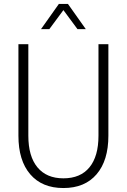

<svg xmlns="http://www.w3.org/2000/svg" viewBox="-20 -933 640 969"><path d="M300 16Q192 16 132.5 -53.5Q73 -123 73 -248V-710H123V-248Q123 -144 169 -88.5Q215 -33 300 -33Q386 -33 431.5 -88.5Q477 -144 477 -248V-710H527V-248Q527 -123 467.5 -53.5Q408 16 300 16ZM187 -786 277 -913H323L413 -786H371L300 -882L229 -786Z"/></svg>

Font: Geist Mono UltraLight
Style: Regular
Weight: 200
Monospace: yes
Designer: Basement.studio, Andrés Briganti, Mateo Zaragoza
Foundry: Basement.studio, Vercel, Andrés Briganti, Guido Ferreyra, Mateo Zaragoza
Version: Version 1.400; ttfautohint (v1.8.4.7-5d5b)